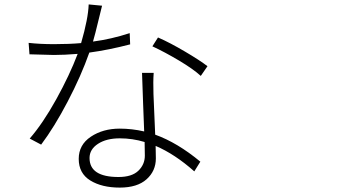

<svg xmlns="http://www.w3.org/2000/svg" viewBox="-20 -810 1540 868"><path d="M566.4 -660.2 568.4 -609.4Q470.7 -584 383.8 -572.3Q346.7 -466.8 286.1 -351.1Q225.6 -235.4 166 -156.2L114.3 -183.6Q173.8 -252 234.4 -361.3Q294.9 -470.7 331.1 -566.4Q270.5 -561.5 223.6 -561.5Q215.8 -561.5 113.3 -564.5L109.4 -616.2Q160.2 -610.4 224.6 -610.4Q293 -610.4 346.7 -615.2Q378.9 -726.6 380.9 -790L441.4 -784.2Q439.5 -778.3 424.8 -716.8Q410.2 -655.3 400.4 -622.1Q482.4 -632.8 566.4 -660.2ZM634.8 -106.4Q634.8 -144.5 633.8 -168Q579.1 -184.6 521.5 -184.6Q460.9 -184.6 422.9 -159.7Q384.8 -134.8 384.8 -95.7Q384.8 -9.8 515.6 -9.8Q576.2 -9.8 605.5 -38.1Q634.8 -66.4 634.8 -106.4ZM622.1 -480.5H674.8Q671.9 -442.4 673.8 -384.8Q673.8 -381.8 681.6 -201.2Q782.2 -165 885.7 -79.1L858.4 -35.2Q770.5 -113.3 683.6 -150.4Q684.6 -128.9 684.6 -93.8Q684.6 -37.1 642.6 0.5Q600.6 38.1 521.5 38.1Q440.4 38.1 388.2 5.9Q335.9 -26.4 335.9 -91.8Q335.9 -155.3 390.6 -191.9Q445.3 -228.5 521.5 -228.5Q576.2 -228.5 631.8 -215.8Q630.9 -244.1 627 -340.8Q623 -437.5 622.1 -480.5ZM668.9 -600.6 694.3 -640.6Q748 -617.2 815.9 -577.1Q883.8 -537.1 918 -510.7L887.7 -466.8Q853.5 -498 789.6 -536.1Q725.6 -574.2 668.9 -600.6Z"/></svg>

Font: Bpmf Zihi Sans Light
Style: Light
Weight: 300
Foundry: But Ko
Version: Version 1.320